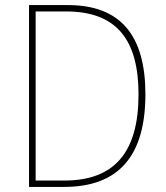

<svg xmlns="http://www.w3.org/2000/svg" viewBox="-20 -734 651 754"><path d="M551 -364C551 -593 455 -714 247 -714H94V0H232C449 0 551 -125 551 -364ZM524 -363C524 -138 431 -25 233 -25H120V-689H240C442 -689 524 -573 524 -363Z"/></svg>

Font: Noto Sans Lao SemiCondensed Thin
Style: Regular
Weight: 100
Width: 4
Designer: Monotype Design Team
Foundry: Monotype Imaging Inc.
Version: Version 2.003